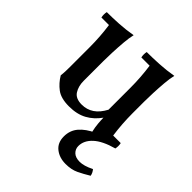

<svg xmlns="http://www.w3.org/2000/svg" viewBox="-185 -581 935 935"><g transform="rotate(45 282.0 -114.0)"><path d="M373 -110 383 -65Q356 -27 318 -6Q280 15 225 15Q170 15 140 -7.5Q110 -30 90 -64Q92 -79 92.5 -94Q93 -109 93 -124V-260Q93 -332 83 -403H31Q27 -422 31 -440Q70 -440 113.5 -442.5Q157 -445 203 -453Q197 -428 194 -392.5Q191 -357 189.5 -321Q188 -285 188 -260V-124Q188 -87 204.5 -61Q221 -35 263 -35Q298 -35 325.5 -53.5Q353 -72 373 -110ZM530 -37Q534 -19 530 0Q495 0 457.5 3.5Q420 7 393 23Q387 -3 385 -26.5Q383 -50 383 -65L373 -110V-260Q373 -332 363 -403H306Q302 -422 306 -440Q345 -440 391 -442.5Q437 -445 483 -453Q477 -428 474 -392.5Q471 -357 469.5 -321Q468 -285 468 -260V-180Q468 -108 478 -37ZM412 225Q369 225 340 202Q311 179 311 136Q311 94 336.5 64.5Q362 35 407 14.5Q452 -6 511 -21L530 0Q461 19 427.5 50Q394 81 394 119Q394 140 409 154.5Q424 169 453 169Q467 169 484.5 164Q502 159 524 148Q536 162 539 179Q508 198 479.5 211.5Q451 225 412 225Z"/></g></svg>

Font: Poltawski Nowy
Style: Regular
Weight: 400
Designer: Adam Pótawski, Mateusz Machalski, Borys Kosmynka, Ania Wieluska
Foundry: Capitalics.wtf
Version: Version 1.001;gftools[0.9.25]